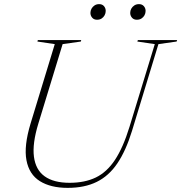

<svg xmlns="http://www.w3.org/2000/svg" viewBox="-20 -899 877 929"><path d="M165.5 -301Q136 -204.5 144.2 -140.8Q152.5 -77 196.2 -45.8Q240 -14.5 317 -14.5Q390 -14.5 443.5 -40.2Q497 -66 536.2 -125.2Q575.5 -184.5 606.5 -285L729 -685.5L644.5 -698L647 -705H837L834.5 -698L746.5 -685.5L618.5 -265Q589 -169.5 548 -108.8Q507 -48 448.2 -19Q389.5 10 307.5 10Q225 10 173 -22.5Q121 -55 108 -123.8Q95 -192.5 128 -301.5L245 -685.5L161 -698L163 -705H373L371 -698L283 -685.5ZM449.5 -803.5Q434.5 -803.5 426 -813.5Q417.5 -823.5 417.5 -836.5Q417.5 -847.5 422.8 -857Q428 -866.5 437.5 -872.8Q447 -879 459.5 -879Q475 -879 483.2 -869.2Q491.5 -859.5 491.5 -846Q491.5 -835 486.2 -825.2Q481 -815.5 471.8 -809.5Q462.5 -803.5 449.5 -803.5ZM642 -803.5Q627 -803.5 618.5 -813.5Q610 -823.5 610 -836.5Q610 -847.5 615.2 -857Q620.5 -866.5 630 -872.8Q639.5 -879 652.5 -879Q667.5 -879 676 -869.2Q684.5 -859.5 684.5 -846Q684.5 -835 679.2 -825.2Q674 -815.5 664.5 -809.5Q655 -803.5 642 -803.5Z"/></svg>

Font: Newsreader 60pt ExtraLight
Style: Italic
Weight: 250
Italic angle: -17°
Designer: Hugues Gentile
Foundry: Production Type
Version: Version 1.003